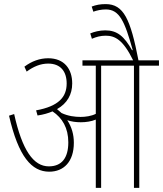

<svg xmlns="http://www.w3.org/2000/svg" viewBox="-20 -916 795 936"><path d="M340 -220C340 -260 330 -296 308 -330C328 -323 351 -320 374 -320C399 -320 426 -324 447 -333V0H473V-596H633V0H659V-596H755V-622H655C616 -823 583 -896 495 -896C468 -896 448 -892 427 -884L435 -859C452 -865 473 -870 496 -870C563 -870 588 -811 627 -672L624 -671C585 -739 552 -768 493 -768C466 -768 438 -761 420 -753L428 -727C449 -736 470 -742 495 -742C541 -742 580 -722 629 -622H382V-596H447V-361C425 -350 397 -346 373 -346C345 -346 312 -350 280 -365C273 -371 266 -377 258 -384C308 -412 332 -456 332 -509C332 -580 293 -632 215 -632C174 -632 135 -618 99 -591L110 -567C144 -592 178 -606 215 -606C275 -606 305 -568 305 -509C305 -443 266 -398 156 -378L163 -353C191 -357 215 -364 236 -373C284 -341 313 -292 313 -222C313 -146 281 -105 218 -105C143 -105 88 -184 49 -360L24 -352C70 -151 135 -79 220 -79C291 -79 340 -128 340 -220Z"/></svg>

Font: Noto Sans Devanagari Condensed Thin
Style: Regular
Weight: 100
Width: 3
Designer: Jelle Bosma - Monotype Design Team
Foundry: Monotype Imaging Inc.
Version: Version 2.004